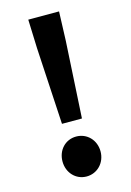

<svg xmlns="http://www.w3.org/2000/svg" viewBox="-118 -819 607 892"><g transform="rotate(-15 185.0 -373.0)"><path d="M137 -252H233L254 -621L259 -760H111L116 -621ZM185 14C237 14 277 -28 277 -82C277 -137 237 -178 185 -178C133 -178 94 -137 94 -82C94 -28 133 14 185 14Z"/></g></svg>

Font: Noto Sans HK
Style: Bold
Weight: 700
Designer: Ryoko NISHIZUKA 西塚涼子 (kana, bopomofo & ideographs); Paul D. Hunt (Latin, Greek & Cyrillic); Sandoll Communications 산돌커뮤니
Foundry: Adobe
Version: Version 2.002;hotconv 1.0.116;makeotfexe 2.5.65601